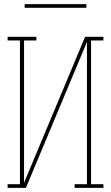

<svg xmlns="http://www.w3.org/2000/svg" viewBox="-20 -914 540 934"><path d="M17 0V-18H77V-717H17V-735H157V-717H97V-25L394 -735H483V-717H423V-18H483V0H343V-18H403V-710L106 0ZM100 -876V-894H400V-876Z"/></svg>

Font: Iosevka Curly Slab Thin
Style: Regular
Weight: 100
Monospace: yes
Designer: Belleve Invis
Foundry: Belleve Invis
Version: Version 22.1.2; ttfautohint (v1.8.4)